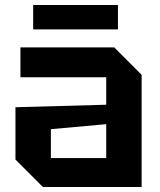

<svg xmlns="http://www.w3.org/2000/svg" viewBox="-20 -750 640 770"><path d="M42 -110V-320L406 -330V-440H62V-560H438L548 -450V0H152ZM184 -232V-116H406V-252ZM113 -632V-730H453V-632Z"/></svg>

Font: Tektur SemiBold
Style: Regular
Weight: 600
Designer: Adam Jagosz
Foundry: Adam Jagosz
Version: Version 1.005;gftools[0.9.30]